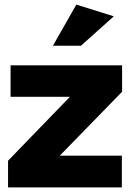

<svg xmlns="http://www.w3.org/2000/svg" viewBox="-20 -815 571 835"><path d="M511 -416V-531H26V-394H284L15 -116V0H510V-138H240ZM210 -616H332L475 -744L312 -795Z"/></svg>

Font: Geom ExtraBold
Style: Bold
Weight: 800
Version: Version 1.102